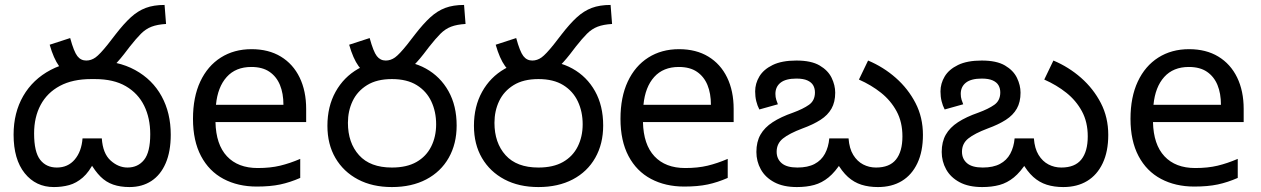

<svg xmlns="http://www.w3.org/2000/svg" viewBox="-20 -745 5104 777"><path d="M323 -425Q294 -425 267.5 -436Q241 -447 219 -477.5Q197 -508 181 -564L264 -591Q279 -536 293 -518Q307 -500 329 -500Q349 -500 366.5 -512.5Q384 -525 416 -565L447 -605Q481 -649 509.5 -675Q538 -701 570 -713Q602 -725 646 -725L652 -648Q617 -646 593.5 -637Q570 -628 550.5 -608.5Q531 -589 505 -556L482 -526Q454 -490 429 -468Q404 -446 378.5 -435.5Q353 -425 323 -425ZM504 12Q467 12 438 2Q409 -8 386.5 -30.5Q364 -53 343 -90L362 -92Q341 -49 315 -26.5Q289 -4 260 4Q231 12 198 12Q125 12 80 -44Q35 -100 35 -200Q35 -289 74 -356.5Q113 -424 185 -462Q257 -500 357 -500Q457 -500 527 -461.5Q597 -423 634 -355.5Q671 -288 671 -200Q671 -132 650.5 -84.5Q630 -37 592.5 -12.5Q555 12 504 12ZM496 -67Q538 -67 563 -98Q588 -129 588 -202Q588 -267 563.5 -317Q539 -367 489.5 -396Q440 -425 364 -425H349Q274 -425 222.5 -397.5Q171 -370 144.5 -320.5Q118 -271 118 -205Q118 -130 142.5 -98.5Q167 -67 210 -67Q255 -67 282.5 -99.5Q310 -132 314 -185H392Q396 -124 427.5 -95.5Q459 -67 496 -67Z M998 -546Q1067 -546 1116.5 -516Q1166 -486 1192.5 -431.5Q1219 -377 1219 -304V-251H852Q854 -160 898.5 -112.5Q943 -65 1023 -65Q1074 -65 1113.5 -74.5Q1153 -84 1195 -102V-25Q1154 -7 1114 1.5Q1074 10 1019 10Q943 10 884.5 -21Q826 -52 793.5 -113.5Q761 -175 761 -264Q761 -352 790.5 -415Q820 -478 873.5 -512Q927 -546 998 -546ZM997 -474Q934 -474 897.5 -433.5Q861 -393 854 -321H1127Q1127 -367 1113 -401Q1099 -435 1070.5 -454.5Q1042 -474 997 -474Z M1535 -425Q1506 -425 1479.5 -436Q1453 -447 1431 -477.5Q1409 -508 1393 -564L1476 -591Q1491 -536 1505 -518Q1519 -500 1541 -500Q1561 -500 1578.5 -512.5Q1596 -525 1628 -565L1659 -605Q1693 -649 1721.5 -675Q1750 -701 1782 -713Q1814 -725 1858 -725L1864 -648Q1829 -646 1805.5 -637Q1782 -628 1762.5 -608.5Q1743 -589 1717 -556L1694 -526Q1666 -490 1641 -468Q1616 -446 1590.5 -435.5Q1565 -425 1535 -425ZM1305 -236Q1305 -314 1338 -373.5Q1371 -433 1429.5 -466.5Q1488 -500 1566 -500Q1645 -500 1703.5 -467.5Q1762 -435 1795 -376Q1828 -317 1828 -237Q1828 -163 1796 -106.5Q1764 -50 1705 -19Q1646 12 1566 12Q1487 12 1428.5 -19Q1370 -50 1337.5 -105.5Q1305 -161 1305 -236ZM1388 -248Q1388 -167 1433 -117Q1478 -67 1566 -67Q1626 -67 1665.5 -89.5Q1705 -112 1725 -152Q1745 -192 1745 -242Q1745 -293 1725.5 -334.5Q1706 -376 1666.5 -400.5Q1627 -425 1566 -425Q1505 -425 1465.5 -400.5Q1426 -376 1407 -336Q1388 -296 1388 -248Z M2128 -425Q2099 -425 2072.5 -436Q2046 -447 2024 -477.5Q2002 -508 1986 -564L2069 -591Q2084 -536 2098 -518Q2112 -500 2134 -500Q2154 -500 2171.5 -512.5Q2189 -525 2221 -565L2252 -605Q2286 -649 2314.5 -675Q2343 -701 2375 -713Q2407 -725 2451 -725L2457 -648Q2422 -646 2398.5 -637Q2375 -628 2355.5 -608.5Q2336 -589 2310 -556L2287 -526Q2259 -490 2234 -468Q2209 -446 2183.5 -435.5Q2158 -425 2128 -425ZM1898 -236Q1898 -314 1931 -373.5Q1964 -433 2022.5 -466.5Q2081 -500 2159 -500Q2238 -500 2296.5 -467.5Q2355 -435 2388 -376Q2421 -317 2421 -237Q2421 -163 2389 -106.5Q2357 -50 2298 -19Q2239 12 2159 12Q2080 12 2021.5 -19Q1963 -50 1930.5 -105.5Q1898 -161 1898 -236ZM1981 -248Q1981 -167 2026 -117Q2071 -67 2159 -67Q2219 -67 2258.5 -89.5Q2298 -112 2318 -152Q2338 -192 2338 -242Q2338 -293 2318.5 -334.5Q2299 -376 2259.5 -400.5Q2220 -425 2159 -425Q2098 -425 2058.5 -400.5Q2019 -376 2000 -336Q1981 -296 1981 -248Z M2728 -546Q2797 -546 2846.5 -516Q2896 -486 2922.5 -431.5Q2949 -377 2949 -304V-251H2582Q2584 -160 2628.5 -112.5Q2673 -65 2753 -65Q2804 -65 2843.5 -74.5Q2883 -84 2925 -102V-25Q2884 -7 2844 1.5Q2804 10 2749 10Q2673 10 2614.5 -21Q2556 -52 2523.5 -113.5Q2491 -175 2491 -264Q2491 -352 2520.5 -415Q2550 -478 2603.5 -512Q2657 -546 2728 -546ZM2727 -474Q2664 -474 2627.5 -433.5Q2591 -393 2584 -321H2857Q2857 -367 2843 -401Q2829 -435 2800.5 -454.5Q2772 -474 2727 -474Z M3533 12Q3496 12 3466 2.5Q3436 -7 3411.5 -29Q3387 -51 3365 -90H3386Q3360 -49 3333 -27Q3306 -5 3275 3.5Q3244 12 3205 12Q3150 12 3113.5 -7.5Q3077 -27 3059 -59.5Q3041 -92 3041 -130Q3041 -171 3057.5 -200Q3074 -229 3107 -250.5Q3140 -272 3189 -289Q3230 -304 3254 -321Q3278 -338 3278 -371Q3278 -387 3271 -399.5Q3264 -412 3247.5 -419.5Q3231 -427 3203 -427Q3160 -427 3139 -410.5Q3118 -394 3118 -365Q3118 -352 3121.5 -341Q3125 -330 3128 -323L3053 -302Q3045 -317 3040.5 -335.5Q3036 -354 3036 -375Q3036 -407 3053 -435.5Q3070 -464 3107 -482Q3144 -500 3203 -500Q3263 -500 3297 -480Q3331 -460 3345.5 -430Q3360 -400 3360 -370Q3360 -332 3345 -305.5Q3330 -279 3300.5 -260Q3271 -241 3227 -225Q3174 -205 3148.5 -184.5Q3123 -164 3123 -131Q3123 -102 3143.5 -84.5Q3164 -67 3207 -67Q3249 -67 3276.5 -81.5Q3304 -96 3318.5 -123Q3333 -150 3336 -185H3414Q3417 -144 3433 -118Q3449 -92 3473 -79.5Q3497 -67 3525 -67Q3580 -67 3606 -99.5Q3632 -132 3632 -193Q3632 -251 3608.5 -294.5Q3585 -338 3545.5 -369.5Q3506 -401 3456 -423L3493 -500Q3555 -474 3605 -430Q3655 -386 3685 -328Q3715 -270 3715 -199Q3715 -132 3692.5 -84.5Q3670 -37 3629.5 -12.5Q3589 12 3533 12Z M4283 12Q4246 12 4216 2.5Q4186 -7 4161.5 -29Q4137 -51 4115 -90H4136Q4110 -49 4083 -27Q4056 -5 4025 3.5Q3994 12 3955 12Q3900 12 3863.5 -7.5Q3827 -27 3809 -59.5Q3791 -92 3791 -130Q3791 -171 3807.5 -200Q3824 -229 3857 -250.5Q3890 -272 3939 -289Q3980 -304 4004 -321Q4028 -338 4028 -371Q4028 -387 4021 -399.5Q4014 -412 3997.5 -419.5Q3981 -427 3953 -427Q3910 -427 3889 -410.5Q3868 -394 3868 -365Q3868 -352 3871.5 -341Q3875 -330 3878 -323L3803 -302Q3795 -317 3790.5 -335.5Q3786 -354 3786 -375Q3786 -407 3803 -435.5Q3820 -464 3857 -482Q3894 -500 3953 -500Q4013 -500 4047 -480Q4081 -460 4095.5 -430Q4110 -400 4110 -370Q4110 -332 4095 -305.5Q4080 -279 4050.5 -260Q4021 -241 3977 -225Q3924 -205 3898.5 -184.5Q3873 -164 3873 -131Q3873 -102 3893.5 -84.5Q3914 -67 3957 -67Q3999 -67 4026.5 -81.5Q4054 -96 4068.5 -123Q4083 -150 4086 -185H4164Q4167 -144 4183 -118Q4199 -92 4223 -79.5Q4247 -67 4275 -67Q4330 -67 4356 -99.5Q4382 -132 4382 -193Q4382 -251 4358.5 -294.5Q4335 -338 4295.5 -369.5Q4256 -401 4206 -423L4243 -500Q4305 -474 4355 -430Q4405 -386 4435 -328Q4465 -270 4465 -199Q4465 -132 4442.5 -84.5Q4420 -37 4379.5 -12.5Q4339 12 4283 12Z M4792 -546Q4861 -546 4910.5 -516Q4960 -486 4986.5 -431.5Q5013 -377 5013 -304V-251H4646Q4648 -160 4692.5 -112.5Q4737 -65 4817 -65Q4868 -65 4907.5 -74.5Q4947 -84 4989 -102V-25Q4948 -7 4908 1.5Q4868 10 4813 10Q4737 10 4678.5 -21Q4620 -52 4587.5 -113.5Q4555 -175 4555 -264Q4555 -352 4584.5 -415Q4614 -478 4667.5 -512Q4721 -546 4792 -546ZM4791 -474Q4728 -474 4691.5 -433.5Q4655 -393 4648 -321H4921Q4921 -367 4907 -401Q4893 -435 4864.5 -454.5Q4836 -474 4791 -474Z"/></svg>

Font: ltelugu05
Style: Book
Weight: 400
Designer: Jelle Bosma - Monotype Design Team
Foundry: Monotype Imaging Inc.
Version: Version 2.003